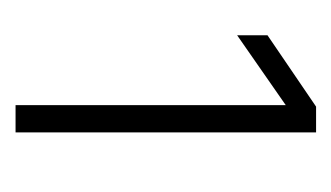

<svg xmlns="http://www.w3.org/2000/svg" viewBox="-112 -628 436 253"><g transform="rotate(90 106.5 -502.0)"><path d="M119 -660 27 -596V-636L121 -700H155V-304H119Z"/></g></svg>

Font: Haskoy ExtraLight
Style: Regular
Weight: 200
Designer: Ertekin Erdin
Foundry: Ertekin Erdin
Version: Version 2.000; ttfautohint (v1.8.4.7-5d5b)